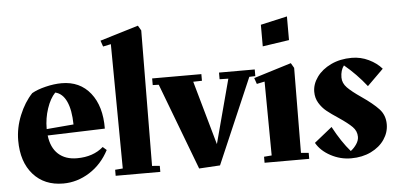

<svg xmlns="http://www.w3.org/2000/svg" viewBox="-50 -807 1907 921"><g transform="rotate(-5 904.0 -346.5)"><path d="M441 -230 165 -221Q172 -162 206 -131Q240 -100 296 -100Q374 -100 423 -143L441 -127Q406 -60 346.5 -22.5Q287 15 220 15Q129 15 75.5 -45.5Q22 -106 22 -209Q22 -270 46.5 -330Q71 -390 109 -430Q135 -445 176 -455Q217 -465 253 -465Q341 -465 391.5 -401.5Q442 -338 441 -230ZM293 -263Q292 -333 273 -374Q254 -415 219 -423Q194 -397 178.5 -350.5Q163 -304 163 -255V-252Z M473 -29 510 -32 505 -631 467 -623 457 -652 642 -708 656 -684 651 -32 688 -29V0H473Z M1182 -450V-418L1153 -417L976 -6L875 0L717 -417L688 -418V-450H925V-418L883 -417L970 -109L1052 -417L1010 -418V-450Z M1230 -661 1358 -690V-576L1230 -557ZM1368 -32 1405 -29V0H1190V-29L1227 -32L1224 -388L1186 -380L1176 -409L1357 -465L1371 -441Z M1680 -274Q1734 -237 1762 -207Q1790 -177 1790 -133Q1790 -94 1767 -60Q1744 -26 1702 -5.5Q1660 15 1606 15Q1554 15 1507.5 -10Q1461 -35 1439 -74L1525 -143Q1565 -68 1607 -20Q1624 -33 1635.5 -50.5Q1647 -68 1647 -85Q1647 -113 1626.5 -133.5Q1606 -154 1563 -183Q1528 -206 1507 -223Q1486 -240 1471.5 -264Q1457 -288 1457 -318Q1457 -355 1481.5 -389Q1506 -423 1550 -444Q1594 -465 1650 -465Q1693 -465 1731.5 -446.5Q1770 -428 1794 -400L1716 -323Q1668 -384 1610 -432Q1593 -410 1593 -375Q1593 -348 1614.5 -326Q1636 -304 1680 -274ZM1560 0H1561Z"/></g></svg>

Font: Rakkas
Style: Regular
Weight: 400
Designer: Zeynep Akay
Foundry: Zeynep Akay
Version: Version 2.000